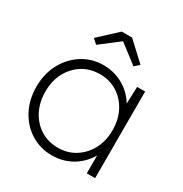

<svg xmlns="http://www.w3.org/2000/svg" viewBox="-171 -859 950 998"><g transform="rotate(30 303.5 -359.5)"><path d="M32 -260Q32 -339 65.5 -400Q99 -461 155 -496Q211 -531 280 -531Q320 -531 356 -519Q392 -507 421 -485.5Q450 -464 471 -435Q492 -406 501 -372L481 -385L486 -520H534V0H484V-130L501 -149Q492 -116 471 -87Q450 -58 421 -36Q392 -14 356 -2Q320 10 280 10Q209 10 153 -25Q97 -60 64.5 -121Q32 -182 32 -260ZM488 -261Q488 -325 462 -374.5Q436 -424 390.5 -452.5Q345 -481 287 -481Q228 -481 182.5 -452.5Q137 -424 111 -374.5Q85 -325 85 -261Q85 -198 110.5 -148Q136 -98 181.5 -69Q227 -40 287 -40Q344 -40 389.5 -68.5Q435 -97 461.5 -146.5Q488 -196 488 -261ZM273 -729H335L444 -628L416 -603L304 -689L192 -603L164 -628Z"/></g></svg>

Font: Mach ExtraLight
Style: Regular
Weight: 250
Version: Version 1.002